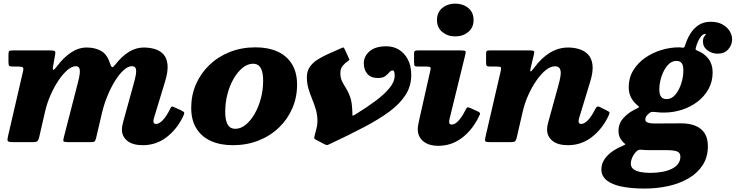

<svg xmlns="http://www.w3.org/2000/svg" viewBox="-20 -806 4172 1089"><path d="M50 -520Q34.5 -520 31.2 -515.2Q28 -510.5 28 -495V-453Q28 -435.5 33 -432Q38 -428.5 56 -428.5H83Q105.5 -428.5 110 -423.2Q114.5 -418 110.5 -401L25 -31.5Q20.5 -12.5 24 -6.2Q27.5 0 52.5 0H170Q187 0 192.5 -6Q198 -12 201.5 -24.5L234.5 -168.5Q245.5 -218 266 -265Q286.5 -312 311.5 -349.2Q336.5 -386.5 362.2 -408.5Q388 -430.5 410 -430.5Q424.5 -430.5 429.5 -419.8Q434.5 -409 432.2 -388.2Q430 -367.5 421.5 -336L342 -27Q337.5 -10.5 340 -5.2Q342.5 0 363 0H498.5Q513 0 517.2 -4.8Q521.5 -9.5 524.5 -21L558.5 -166Q570 -215 589.5 -262.2Q609 -309.5 632.5 -347.2Q656 -385 680.8 -407.8Q705.5 -430.5 728 -430.5Q746.5 -430.5 750.5 -416Q754.5 -401.5 749.2 -375.8Q744 -350 734 -315.5L679 -116Q676 -106.5 673.8 -94.2Q671.5 -82 671.5 -70.5Q671.5 -32.5 701.8 -7.5Q732 17.5 790.5 17.5Q864.5 17.5 923 -26.5Q981.5 -70.5 1017 -142.5Q1026.5 -161.5 1024.8 -167.2Q1023 -173 1004.5 -181.5L971.5 -196.5Q958 -203 954.2 -201.5Q950.5 -200 944.5 -187.5Q923.5 -145 903 -124Q882.5 -103 865 -103Q850 -103 850 -118.5Q850 -125.5 854 -139L915.5 -341Q934 -401 930.2 -439Q926.5 -477 906.8 -498.2Q887 -519.5 857.5 -528Q828 -536.5 795.5 -536.5Q751.5 -536.5 711.8 -512.2Q672 -488 636 -442Q622 -424 616.5 -424.8Q611 -425.5 603 -448.5Q588 -497 554 -516.8Q520 -536.5 471.5 -536.5Q426 -536.5 383.5 -508.5Q341 -480.5 303.5 -430.5Q288 -409.5 282.8 -409.8Q277.5 -410 281.5 -432.5L293 -498Q296 -513.5 289 -516.8Q282 -520 264.5 -520Z M1064.5 -194.5Q1064.5 -125 1093.8 -77.8Q1123 -30.5 1176 -6.5Q1229 17.5 1300.5 17.5Q1380 17.5 1446.8 -9Q1513.5 -35.5 1562.5 -82.8Q1611.5 -130 1638.2 -192.2Q1665 -254.5 1665 -325.5Q1665 -395 1636 -442.2Q1607 -489.5 1554 -513.5Q1501 -537.5 1429.5 -537.5Q1350 -537.5 1283.2 -511Q1216.5 -484.5 1167.5 -437.2Q1118.5 -390 1091.5 -328Q1064.5 -266 1064.5 -194.5ZM1257.5 -172.5Q1257.5 -225 1270.5 -273.8Q1283.5 -322.5 1306 -361Q1328.5 -399.5 1356.8 -422Q1385 -444.5 1415 -444.5Q1435 -444.5 1447.5 -434Q1460 -423.5 1466.2 -402Q1472.5 -380.5 1472.5 -347.5Q1472.5 -295.5 1459.2 -246.5Q1446 -197.5 1423.5 -159Q1401 -120.5 1373 -98Q1345 -75.5 1315 -75.5Q1295 -75.5 1282.5 -86Q1270 -96.5 1263.8 -118Q1257.5 -139.5 1257.5 -172.5Z M2124 -363.5Q2151 -363.5 2165.2 -374.2Q2179.5 -385 2188.2 -395.8Q2197 -406.5 2206.5 -406.5Q2212.5 -406.5 2215.5 -400.2Q2218.5 -394 2218.5 -375.5Q2218.5 -342.5 2189.2 -306.8Q2160 -271 2109.8 -233.5Q2059.5 -196 1996.5 -157.5Q1988 -152.5 1983.8 -150.5Q1979.5 -148.5 1978.5 -154.5Q1979 -159.5 1978.8 -165.8Q1978.5 -172 1978 -178.5Q1976.5 -226.5 1966 -256Q1955.5 -285.5 1942.8 -305.2Q1930 -325 1920.2 -344.5Q1910.5 -364 1910.5 -392.5Q1910.5 -417 1924.8 -433.8Q1939 -450.5 1954.5 -460.5Q1962 -465.5 1961.8 -467.8Q1961.5 -470 1957.5 -478L1934.5 -528Q1930 -536.5 1927.5 -536.8Q1925 -537 1916 -533Q1879 -516.5 1844.2 -501.2Q1809.5 -486 1781.5 -468.2Q1753.5 -450.5 1737 -426.2Q1720.5 -402 1720.5 -368.5Q1720.5 -333.5 1729.5 -303.2Q1738.5 -273 1750.5 -244Q1762.5 -215 1771.5 -184.5Q1780.5 -154 1780.5 -117.5Q1780.5 -97 1774.2 -74.2Q1768 -51.5 1764 -35Q1762 -25 1762.5 -21.8Q1763 -18.5 1770 -14.5L1819.5 11.5Q1832.5 19 1841 15.2Q1849.5 11.5 1862 5.5Q1964 -42.5 2046.8 -86Q2129.5 -129.5 2189 -173.5Q2248.5 -217.5 2280.5 -267.8Q2312.5 -318 2312.5 -380.5Q2312.5 -433 2293 -469.5Q2273.5 -506 2241.8 -524.8Q2210 -543.5 2172.5 -543.5Q2108.5 -543.5 2076 -515Q2043.5 -486.5 2043.5 -447.5Q2043.5 -410 2063.8 -386.8Q2084 -363.5 2124 -363.5Z M2618 -491.5Q2623.5 -511.5 2620 -515.8Q2616.5 -520 2593 -520H2350.5Q2337.5 -520 2333 -517Q2328.5 -514 2328.5 -500.5V-452Q2328.5 -436.5 2332.2 -432.5Q2336 -428.5 2351 -428.5H2398.5Q2418.5 -428.5 2421.2 -423.8Q2424 -419 2420 -402.5L2357.5 -125.5Q2355.5 -115.5 2352.5 -100.2Q2349.5 -85 2349.5 -73Q2349.5 -30.5 2380.5 -4.8Q2411.5 21 2466 21Q2539 21 2597.2 -21.8Q2655.5 -64.5 2692.5 -137.5Q2699.5 -151 2702.5 -158.8Q2705.5 -166.5 2691 -173.5L2649.5 -192.5Q2633.5 -200 2629.5 -196.2Q2625.5 -192.5 2618 -178Q2599.5 -141 2579.5 -120.2Q2559.5 -99.5 2542.5 -99.5Q2527.5 -99.5 2527.5 -115Q2527.5 -119 2528.5 -124.5Q2529.5 -130 2530.5 -134.5ZM2458.5 -692.5Q2458.5 -649 2489 -624.2Q2519.5 -599.5 2562 -599.5Q2605 -599.5 2635.5 -624.2Q2666 -649 2666 -692.5Q2666 -736.5 2635.5 -761Q2605 -785.5 2562 -785.5Q2519.5 -785.5 2489 -761Q2458.5 -736.5 2458.5 -692.5Z M2756.5 -520Q2743.5 -520 2740.2 -516.2Q2737 -512.5 2737 -498.5V-451.5Q2737 -437.5 2740.5 -433Q2744 -428.5 2759 -428.5H2796Q2817.5 -428.5 2820.5 -424.2Q2823.5 -420 2820 -403L2733.5 -29.5Q2729.5 -11 2732 -5.5Q2734.5 0 2759 0H2878.5Q2896.5 0 2901.8 -5Q2907 -10 2910.5 -24L2944 -169.5Q2955 -218.5 2975.5 -264.8Q2996 -311 3021.8 -348.2Q3047.5 -385.5 3074.8 -407.8Q3102 -430 3127 -430Q3148.5 -430 3155.8 -415.8Q3163 -401.5 3159.2 -375.8Q3155.5 -350 3145.5 -315.5L3090.5 -116Q3087.5 -106.5 3085.2 -94.2Q3083 -82 3083 -70.5Q3083 -32.5 3113.2 -7.5Q3143.5 17.5 3202 17.5Q3276.5 17.5 3335.8 -27.8Q3395 -73 3430.5 -147Q3437.5 -162 3437.2 -167Q3437 -172 3422 -179L3382 -199Q3371 -204 3365.8 -200.2Q3360.5 -196.5 3355.5 -186Q3334.5 -144 3314 -123.5Q3293.5 -103 3276.5 -103Q3261.5 -103 3261.5 -118.5Q3261.5 -125.5 3265.5 -139L3327 -341Q3345.5 -401 3340.5 -439Q3335.5 -477 3314.2 -498.2Q3293 -519.5 3263.2 -528Q3233.5 -536.5 3203 -536.5Q3147.5 -536.5 3099 -507Q3050.5 -477.5 3008.5 -420Q2993 -399 2989.2 -400.8Q2985.5 -402.5 2990.5 -423L3009 -500.5Q3012 -512.5 3007.8 -516.2Q3003.5 -520 2988.5 -520Z M3391 155Q3391 192.5 3421 216.8Q3451 241 3506 252.2Q3561 263.5 3636 263.5Q3706.5 263.5 3770.8 249.2Q3835 235 3885.5 205.5Q3936 176 3965.5 130.5Q3995 85 3995 23Q3995 -21.5 3976.8 -50Q3958.5 -78.5 3924.5 -92.5Q3890.5 -106.5 3842.5 -106.5Q3832 -106.5 3811.2 -106.2Q3790.5 -106 3766.8 -106Q3743 -106 3722.8 -105.8Q3702.5 -105.5 3693 -105.5Q3666 -105.5 3653 -111.2Q3640 -117 3640 -128Q3640 -137.5 3645.5 -146Q3651 -154.5 3659.5 -161.5Q3669 -170.5 3677.8 -171.2Q3686.5 -172 3702 -170Q3713 -168.5 3724 -168Q3735 -167.5 3746.5 -167.5Q3797.5 -167.5 3846.5 -183Q3895.5 -198.5 3935 -228.2Q3974.5 -258 3998.2 -300.2Q4022 -342.5 4022 -395.5Q4022 -441 3998.5 -472.2Q3975 -503.5 3934 -519.5Q3927 -522.5 3925.8 -524.5Q3924.5 -526.5 3926.5 -534.5Q3935.5 -569.5 3950.5 -591.5Q3965.5 -613.5 3979 -613.5Q3986 -613.5 3982.5 -609.8Q3979 -606 3973 -596.8Q3967 -587.5 3967 -571Q3967 -539.5 3992.8 -520.5Q4018.5 -501.5 4050.5 -501.5Q4089 -501.5 4110.8 -526.5Q4132.5 -551.5 4132.5 -582.5Q4132.5 -607.5 4118.2 -630.2Q4104 -653 4077 -667.8Q4050 -682.5 4011 -682.5Q3970 -682.5 3941.2 -663Q3912.5 -643.5 3894 -612.5Q3875.5 -581.5 3865.5 -547.5Q3863 -539.5 3860 -537.2Q3857 -535 3849.5 -535.5Q3841.5 -537.5 3831 -537.5Q3780.5 -537.5 3730 -522Q3679.5 -506.5 3638 -477.2Q3596.5 -448 3571.2 -406Q3546 -364 3546 -311Q3546 -280.5 3557.5 -256.5Q3569 -232.5 3589 -214.5Q3605.5 -200.5 3605.5 -198.8Q3605.5 -197 3584 -186.5Q3544 -167.5 3516 -136.5Q3488 -105.5 3488 -62Q3488 -29.5 3509.5 -5Q3518.5 5 3523.5 8.5Q3528.5 12 3525.5 14.2Q3522.5 16.5 3507 23.5Q3475.5 36.5 3449.2 55.8Q3423 75 3407 99.8Q3391 124.5 3391 155ZM3589.5 53Q3598 45 3604 43.8Q3610 42.5 3624.5 44Q3633.5 45 3642.8 45.2Q3652 45.5 3661.5 45.5Q3672.5 45.5 3691.5 45.5Q3710.5 45.5 3729 45.5Q3747.5 45.5 3758 45.5Q3802 45.5 3820.5 53Q3839 60.5 3839 82.5Q3839 106 3825.8 123.5Q3812.5 141 3789 152.2Q3765.5 163.5 3734.5 169Q3703.5 174.5 3668.5 174.5Q3637 174.5 3612 169.5Q3587 164.5 3572.5 153.2Q3558 142 3558 122Q3558 106 3566 87.5Q3574 69 3589.5 53ZM3719.5 -297.5Q3719.5 -334.5 3732 -372.2Q3744.5 -410 3766.2 -435.2Q3788 -460.5 3815.5 -460.5Q3832.5 -460.5 3841.2 -453Q3850 -445.5 3853 -433.2Q3856 -421 3856 -407Q3856 -370 3844 -332.5Q3832 -295 3810.8 -269.5Q3789.5 -244 3762 -244Q3745 -244 3736 -251Q3727 -258 3723.2 -270.2Q3719.5 -282.5 3719.5 -297.5Z"/></svg>

Font: Besley ExtraBold
Style: Italic
Weight: 800
Italic angle: -13°
Designer: Owen Earl
Foundry: indestructible type*
Version: Version 2.001